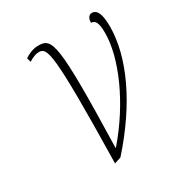

<svg xmlns="http://www.w3.org/2000/svg" viewBox="-137 -642 703 749"><g transform="rotate(-30 214.5 -268.0)"><path d="M75 -518 80 -499C100 -512 116 -516 126 -516C164 -516 177 -488 167 9L197 -1C340 -161 417 -327 417 -464C417 -520 405 -545 382 -545C368 -545 360 -532 360 -513C379 -513 388 -497 388 -451C388 -340 317 -177 201 -43H199C212 -514 199 -539 136 -539C114 -539 91 -529 75 -518Z"/></g></svg>

Font: Noto Serif Condensed Thin
Style: Italic
Weight: 100
Width: 3
Italic angle: -12°
Designer: Monotype Design Team
Foundry: Monotype Imaging Inc.
Version: Version 2.013